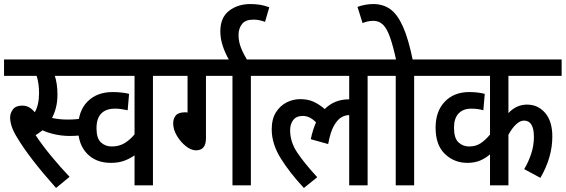

<svg xmlns="http://www.w3.org/2000/svg" viewBox="-20 -916 2796 949"><path d="M314 -325Q339 -325 360 -327Q381 -329 402 -334L410 -253Q390 -248 369 -246Q348 -244 325 -244Q287 -244 251 -252Q215 -260 190 -272Q174 -259 156 -248Q189 -198 234 -143.5Q279 -89 324 -42L257 13Q191 -61 143.5 -122.5Q96 -184 66 -234Q46 -266 38 -290.5Q30 -315 30 -335Q30 -357 44 -375.5Q58 -394 90 -394Q109 -394 124 -385.5Q139 -377 152 -361Q173 -398 173 -456Q173 -504 161 -541H0V-622H367V-541H251Q257 -523 260.5 -499.5Q264 -476 264 -450Q264 -413 256.5 -384Q249 -355 237 -333Q255 -329 274.5 -327Q294 -325 314 -325Z M818 -541H736V0H645V-148Q622 -132 594 -121.5Q566 -111 528 -111Q454 -111 410 -157Q366 -203 366 -282Q366 -367 412.5 -414Q459 -461 537 -461Q559 -461 581.5 -458.5Q604 -456 618 -452L611 -371Q597 -374 581.5 -376.5Q566 -379 548 -379Q504 -379 480.5 -355Q457 -331 457 -282Q457 -232 479 -212Q501 -192 532 -192Q569 -192 596.5 -209Q624 -226 645 -252V-541H331V-622H818Z M998 -541V-233Q998 -173 949 -173Q924 -173 898 -194Q872 -215 854 -245.5Q836 -276 836 -306Q836 -330 849 -345.5Q862 -361 896 -361L907 -360V-541H805V-622H1302V-541H1220V0H1129V-541Z M1115 -615Q1095 -648 1082 -686Q1069 -724 1069 -761Q1069 -829 1112 -862.5Q1155 -896 1218 -896Q1245 -896 1267.5 -892Q1290 -888 1311 -880L1290 -808Q1261 -819 1232 -819Q1193 -819 1176 -797Q1159 -775 1159 -743Q1159 -710 1171.5 -679Q1184 -648 1204 -615Z M1289 -541V-622H1880V-541H1797V0H1706V-347H1705Q1686 -347 1667 -336Q1648 -325 1630.5 -294.5Q1613 -264 1602 -204L1516 -228Q1526 -275 1542 -311Q1528 -326 1511.5 -334.5Q1495 -343 1476 -343Q1445 -343 1429.5 -323Q1414 -303 1414 -272Q1414 -215 1448.5 -163Q1483 -111 1548 -40L1482 13Q1412 -62 1367.5 -133.5Q1323 -205 1323 -276Q1323 -328 1344 -361Q1365 -394 1397 -410Q1429 -426 1464 -426Q1501 -426 1529 -413.5Q1557 -401 1585 -377Q1633 -425 1704 -425Q1705 -425 1706 -425V-541Z M2027 -541V0H1936V-541H1867V-622H2110V-541ZM1939 -615Q1923 -689 1907.5 -732.5Q1892 -776 1872.5 -794.5Q1853 -813 1826 -813Q1810 -813 1797 -810Q1784 -807 1772 -802L1747 -882Q1786 -896 1825 -896Q1873 -896 1908.5 -871Q1944 -846 1971.5 -785Q1999 -724 2021 -615Z M2756 -541H2493V-357Q2532 -399 2585 -399Q2639 -399 2674.5 -358Q2710 -317 2710 -241Q2710 -138 2651 -37L2571 -80Q2592 -115 2605.5 -156Q2619 -197 2619 -239Q2619 -320 2570 -320Q2551 -320 2531 -301.5Q2511 -283 2493 -250V0H2402V-153Q2380 -134 2353 -122.5Q2326 -111 2290 -111Q2225 -111 2179 -155Q2133 -199 2133 -285Q2133 -366 2178.5 -413.5Q2224 -461 2299 -461Q2321 -461 2341.5 -458.5Q2362 -456 2376 -452L2369 -371Q2342 -379 2310 -379Q2269 -379 2246.5 -355Q2224 -331 2224 -285Q2224 -233 2246 -212.5Q2268 -192 2299 -192Q2331 -192 2355 -207.5Q2379 -223 2402 -251V-541H2097V-622H2756Z"/></svg>

Font: Noto Sans Condensed Medium
Style: Regular
Weight: 500
Width: 3
Designer: Monotype Design Team
Foundry: Monotype Imaging Inc.
Version: Version 2.013; ttfautohint (v1.8.4.7-5d5b)